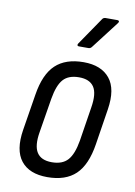

<svg xmlns="http://www.w3.org/2000/svg" viewBox="-81 -747 568 808"><g transform="rotate(10 203.0 -343.0)"><path d="M178 8Q101 8 65.5 -37Q30 -82 44 -170L69 -325Q83 -414 126 -454.5Q169 -495 246 -495Q321 -495 357.5 -450.5Q394 -406 380 -317L356 -164Q342 -74 299 -33Q256 8 178 8ZM186 -57Q231 -57 254 -82.5Q277 -108 287 -167L310 -313Q320 -374 301.5 -401.5Q283 -429 238 -429Q193 -429 170.5 -404Q148 -379 138 -320L114 -173Q104 -114 122 -85.5Q140 -57 186 -57ZM214 -557Q209 -557 207.5 -560Q206 -563 209 -568L289 -685Q294 -694 304 -694H355Q360 -694 361.5 -690.5Q363 -687 359 -682L270 -566Q264 -557 255 -557Z"/></g></svg>

Font: Sofia Sans Condensed
Style: Italic
Weight: 400
Italic angle: -9°
Designer: Botio Nikoltchev, Ani Petrova
Foundry: lettersoup
Version: Version 4.101